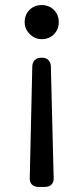

<svg xmlns="http://www.w3.org/2000/svg" viewBox="-20 -736 327 755"><path d="M144 -716Q173 -716 192 -697Q211 -678 211 -649Q211 -620 192 -601Q173 -582 144 -582Q117 -582 97 -602Q77 -622 77 -649Q77 -678 96 -697Q115 -716 144 -716ZM180 -476 191 -36Q192 -20 182.5 -10.5Q173 -1 157 -1H131Q115 -1 105.5 -10.5Q96 -20 97 -36L107 -476Q108 -491 117 -500Q126 -509 141 -509H146Q161 -509 170 -500Q179 -491 180 -476Z"/></svg>

Font: Higure Gothic Medium
Style: Regular
Weight: 500
Designer: Yoshimichi Ohira
Foundry: Positype
Version: Version 1.000